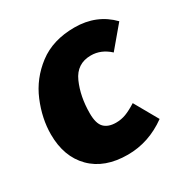

<svg xmlns="http://www.w3.org/2000/svg" viewBox="-136 -665 774 799"><g transform="rotate(-30 250.5 -266.0)"><path d="M501 -480 416 -379Q376 -416 327 -416Q259 -416 231 -353Q203 -290 203 -209Q203 -160 222.5 -140.5Q242 -121 279 -121Q304 -121 326.5 -129.5Q349 -138 379 -157L443 -44Q356 19 255 19Q144 19 81.5 -44Q19 -107 19 -214Q19 -290 51.5 -368Q84 -446 153 -498.5Q222 -551 326 -551Q432 -551 501 -480Z"/></g></svg>

Font: Trujillo ExtraBold
Style: Italic
Weight: 800
Italic angle: -8°
Designer: Fira Sans original fonts by bBox Type GmbH, Carrois Corporate GbR, & Edenspiekermann AG / Changes by Cristiano Sobral
Foundry: Fira Sans original fonts by bBox Type GmbH, Carrois Corporate GbR, & Edenspiekermann AG / Changes by Cristiano Sobral
Version: Version 4.301;July 28, 2020;FontCreator 13.0.0.2655 64-bit